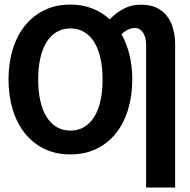

<svg xmlns="http://www.w3.org/2000/svg" viewBox="-20 -676 842 849"><path d="M754.4 153.3H626V-478.5Q626 -493.7 622.8 -507.3Q619.6 -521 613.3 -530.8Q606.9 -540.5 597.9 -546.4Q588.9 -552.2 576.7 -552.2Q560.5 -552.2 545.7 -544.9Q530.8 -537.6 517.1 -524.9Q540.5 -483.4 552.7 -432.9Q564.9 -382.3 564.9 -324.7Q564.9 -253.4 546.6 -192.6Q528.3 -131.8 493.2 -87.4Q458 -43 407 -18.1Q356 6.8 291 6.8Q226.1 6.8 175.3 -18.1Q124.5 -43 89.4 -87.4Q54.2 -131.8 35.9 -192.6Q17.6 -253.4 17.6 -324.7Q17.6 -395.5 35.9 -456.3Q54.2 -517.1 89.4 -561.3Q124.5 -605.5 175.3 -630.6Q226.1 -655.8 291 -655.8Q344.2 -655.8 387.9 -638.7Q431.6 -621.6 465.3 -590.3Q493.7 -620.1 527.3 -637.7Q561 -655.3 605 -655.3Q641.6 -655.3 669.4 -643.1Q697.3 -630.9 716.1 -607.9Q734.9 -585 744.6 -552.2Q754.4 -519.5 754.4 -478.5ZM291 -98.6Q325.7 -98.6 352.3 -114.5Q378.9 -130.4 397 -159.7Q415 -189 424.3 -230.7Q433.6 -272.5 433.6 -324.7Q433.6 -376.5 424.3 -418.2Q415 -460 397 -489.3Q378.9 -518.6 352.3 -534.4Q325.7 -550.3 291 -550.3Q256.8 -550.3 230.2 -534.4Q203.6 -518.6 185.5 -489.3Q167.5 -460 158.2 -418.2Q148.9 -376.5 148.9 -324.7Q148.9 -272.5 158.2 -230.7Q167.5 -189 185.5 -159.7Q203.6 -130.4 230.2 -114.5Q256.8 -98.6 291 -98.6Z"/></svg>

Font: Carlito
Style: Bold
Weight: 700
Designer: Lukasz Dziedzic
Foundry: tyPoland Lukasz Dziedzic
Version: Version 1.104